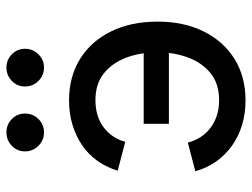

<svg xmlns="http://www.w3.org/2000/svg" viewBox="-116 -678 805 614"><g transform="rotate(-90 287.0 -370.5)"><path d="M273.4 11.7Q231.9 11.7 195.3 0.7Q158.7 -10.3 129.2 -31.2Q99.6 -52.2 78.6 -81.5Q57.6 -110.8 46.9 -148.9L138.7 -172.9Q144 -150.9 156 -132.3Q168 -113.8 185.3 -100.6Q202.6 -87.4 224.9 -80.1Q247.1 -72.8 273.9 -72.8Q326.7 -72.8 360.4 -100.1Q394 -127.4 410.6 -172.1Q427.2 -216.8 427.2 -270Q427.2 -323.7 410.6 -368.7Q394 -413.6 360.4 -440.9Q326.7 -468.3 273.9 -468.3Q247.6 -468.3 225.6 -461.4Q203.6 -454.6 186.8 -441.7Q169.9 -428.7 158.2 -411.4Q146.5 -394 141.1 -373L48.8 -397Q59.6 -433.6 80.6 -462.6Q101.6 -491.7 130.9 -511.5Q160.2 -531.2 196.3 -542Q232.4 -552.7 273.4 -552.7Q349.1 -552.7 405.8 -517.6Q462.4 -482.4 493.9 -418.7Q525.4 -355 525.4 -269.5Q525.4 -185.5 493.9 -122.1Q462.4 -58.6 405.8 -23.4Q349.1 11.7 273.4 11.7ZM439.9 -233.4H198.7V-314H439.9ZM378.4 -632.8Q353.5 -632.8 335.7 -650.6Q317.9 -668.5 317.9 -693.4Q317.9 -718.3 335.7 -735.6Q353.5 -752.9 378.4 -752.9Q403.3 -752.9 420.9 -735.6Q438.5 -718.3 438.5 -693.4Q438.5 -668.5 420.9 -650.6Q403.3 -632.8 378.4 -632.8ZM171.4 -632.8Q146 -632.8 128.2 -650.6Q110.4 -668.5 110.4 -693.4Q110.4 -718.3 128.2 -735.6Q146 -752.9 171.4 -752.9Q196.3 -752.9 213.9 -735.6Q231.4 -718.3 231.4 -693.4Q231.4 -668.5 213.9 -650.6Q196.3 -632.8 171.4 -632.8Z"/></g></svg>

Font: Inter Cardless
Style: Regular
Weight: 400
Designer: Rasmus Andersson
Foundry: rsms
Version: Version 4.001;git-9221beed3